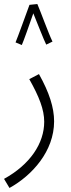

<svg xmlns="http://www.w3.org/2000/svg" viewBox="-38 -701 353 951"><path d="M108 -677C93 -636 50 -517 39 -491L70 -478C78 -495 108 -580 127 -635C146 -589 179 -503 191 -480L222 -495C202 -536 164 -642 147 -681ZM9 230C121 168 230 48 230 -100C230 -168 206 -243 155 -334L107 -309C156 -222 181 -158 181 -98C181 9 111 114 -18 185Z"/></svg>

Font: Noto Sans Arabic UI Cn Lt
Style: Regular
Weight: 300
Width: 3
Designer: Monotype Design Team, Nadine Chahine and Nizar Qandah
Foundry: Monotype Imaging Inc.
Version: Version 2.010